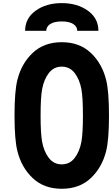

<svg xmlns="http://www.w3.org/2000/svg" viewBox="-20 -1197 717 1228"><path d="M276 -1000H140.6Q140.6 -1080.1 208 -1128.6Q275.4 -1177.1 375 -1177.1Q474.6 -1177.1 542 -1128.6Q609.4 -1080.1 609.4 -1000H474Q474 -1026.7 448.6 -1043.3Q423.2 -1059.9 375 -1059.9Q326.8 -1059.9 301.4 -1043.3Q276 -1026.7 276 -1000ZM249.3 -290.4Q261.1 -227.2 292.6 -186.5Q324.2 -145.8 375 -145.8Q425.8 -145.8 457.4 -186.5Q488.9 -227.2 500.7 -290.4Q510.4 -344.4 510.4 -458.3Q510.4 -572.9 500.7 -626.3Q488.9 -689.5 457.4 -730.1Q425.8 -770.8 375 -770.8Q324.2 -770.8 292.6 -730.1Q261.1 -689.5 249.3 -626.3Q239.6 -572.9 239.6 -458.3Q239.6 -343.8 249.3 -290.4ZM91.1 -685.5Q117.2 -791 189.5 -859Q261.7 -927.1 375 -927.1Q488.3 -927.1 560.5 -859Q632.8 -791 658.9 -685.5Q677.1 -613.3 677.1 -458.3Q677.1 -303.4 658.9 -231.1Q632.8 -125.7 560.5 -57.6Q488.3 10.4 375 10.4Q261.7 10.4 189.5 -57.6Q117.2 -125.7 91.1 -231.1Q72.9 -303.4 72.9 -458.3Q72.9 -613.3 91.1 -685.5Z"/></svg>

Font: Monoid
Style: Bold
Weight: 700
Width: 4
Designer: Andreas Larsen (@larsenwork)
Version: Version 0.61